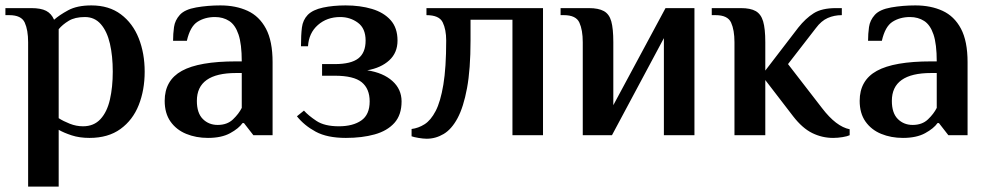

<svg xmlns="http://www.w3.org/2000/svg" viewBox="-21 -500 3656 710"><path d="M83 190V-344Q83 -389 70.5 -416.5Q58 -444 13 -444H-1V-470H95Q130 -470 149.5 -460Q169 -450 179 -427Q198 -444 231 -462Q264 -480 317 -480Q382 -480 426 -447Q470 -414 492 -358.5Q514 -303 514 -235Q514 -167 492 -111.5Q470 -56 424.5 -23Q379 10 310 10Q273 10 244 0.5Q215 -9 196 -20V190ZM286 -33Q326 -33 350.5 -59.5Q375 -86 385.5 -132Q396 -178 396 -235Q396 -293 385.5 -338.5Q375 -384 352 -410.5Q329 -437 293 -437Q256 -437 233 -423Q210 -409 196 -392V-63Q213 -52 237 -42.5Q261 -33 286 -33Z M748 10Q704 10 667.5 -5Q631 -20 609.5 -50.5Q588 -81 588 -127Q588 -203 651.5 -238Q715 -273 852 -273H873Q873 -337 861 -372.5Q849 -408 826.5 -422.5Q804 -437 774 -437Q737 -437 709.5 -419.5Q682 -402 670 -349H619Q619 -375 622.5 -400Q626 -425 644 -445Q662 -465 704.5 -472.5Q747 -480 794 -480Q851 -480 894.5 -460Q938 -440 962.5 -394Q987 -348 987 -270V0H916L881 -45H876Q862 -25 830 -7.5Q798 10 748 10ZM784 -38Q819 -38 840.5 -58.5Q862 -79 873 -101V-230H852Q707 -230 707 -127Q707 -82 729 -60Q751 -38 784 -38Z M1258 10Q1189 10 1146.5 -13Q1104 -36 1077 -70L1103 -91Q1119 -73 1149 -53Q1179 -33 1232 -33Q1284 -33 1315 -54.5Q1346 -76 1346 -125Q1346 -172 1316.5 -196Q1287 -220 1217 -220H1170V-263H1217Q1277 -263 1304 -284Q1331 -305 1331 -350Q1331 -395 1302.5 -416Q1274 -437 1237 -437Q1188 -437 1154.5 -407.5Q1121 -378 1118 -329H1092Q1092 -371 1095.5 -398.5Q1099 -426 1117 -445Q1136 -464 1173.5 -472Q1211 -480 1257 -480Q1311 -480 1354.5 -467Q1398 -454 1423.5 -425.5Q1449 -397 1449 -350Q1449 -305 1418.5 -277Q1388 -249 1337 -240Q1396 -231 1430 -200.5Q1464 -170 1464 -125Q1464 -75 1437.5 -45.5Q1411 -16 1364.5 -3Q1318 10 1258 10Z M1557 13Q1544 13 1526.5 10Q1509 7 1501 4V-23Q1526 -26 1549 -40.5Q1572 -55 1590 -89.5Q1608 -124 1618.5 -187Q1629 -250 1629 -350Q1629 -391 1616 -417.5Q1603 -444 1556 -444V-470H1987V0H1874V-427H1719V-350Q1719 -244 1706 -174Q1693 -104 1671 -63Q1649 -22 1619.5 -4.5Q1590 13 1557 13Z M2134 0V-344Q2134 -389 2121.5 -416.5Q2109 -444 2064 -444H2052V-470H2157Q2192 -470 2212 -459Q2232 -448 2239.5 -421Q2247 -394 2247 -344V-111L2440 -470H2547V0H2434V-359L2242 0Z M3060 10Q3019 10 2982.5 -8Q2946 -26 2912 -70L2809 -204V0H2695V-344Q2695 -389 2682.5 -416.5Q2670 -444 2625 -444H2611V-470H2719Q2754 -470 2773.5 -459Q2793 -448 2801 -421Q2809 -394 2809 -344V-239L2931 -398Q2958 -432 2988 -451Q3018 -470 3070 -470H3092V-444Q3064 -444 3040 -433.5Q3016 -423 2996 -396L2893 -263L3019 -100Q3071 -32 3121 -22V0Q3113 4 3095 7Q3077 10 3060 10Z M3318 10Q3274 10 3237.5 -5Q3201 -20 3179.5 -50.5Q3158 -81 3158 -127Q3158 -203 3221.5 -238Q3285 -273 3422 -273H3443Q3443 -337 3431 -372.5Q3419 -408 3396.5 -422.5Q3374 -437 3344 -437Q3307 -437 3279.5 -419.5Q3252 -402 3240 -349H3189Q3189 -375 3192.5 -400Q3196 -425 3214 -445Q3232 -465 3274.5 -472.5Q3317 -480 3364 -480Q3421 -480 3464.5 -460Q3508 -440 3532.5 -394Q3557 -348 3557 -270V0H3486L3451 -45H3446Q3432 -25 3400 -7.5Q3368 10 3318 10ZM3354 -38Q3389 -38 3410.5 -58.5Q3432 -79 3443 -101V-230H3422Q3277 -230 3277 -127Q3277 -82 3299 -60Q3321 -38 3354 -38Z"/></svg>

Font: El Messiri SemiBold
Style: Regular
Weight: 600
Designer: Mohamed Gaber
Foundry: Kief Type Foundry
Version: Version 2.020; ttfautohint (v1.8.3)